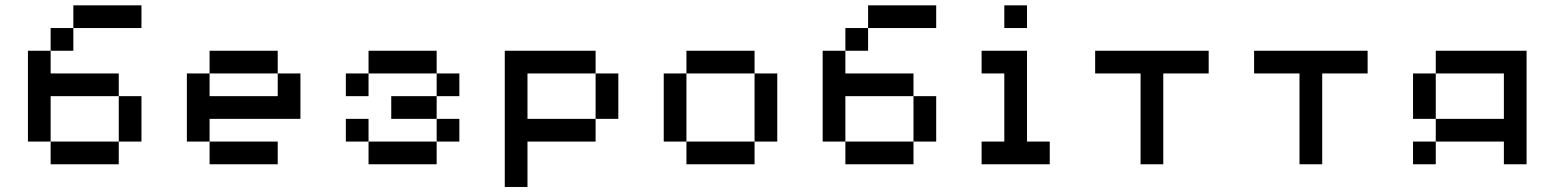

<svg xmlns="http://www.w3.org/2000/svg" viewBox="-20 -628 5943 734"><path d="M173.6 -86.8H434V0H173.6ZM260.4 -520.8V-607.6H520.8V-520.8ZM260.4 -520.8V-434H173.6V-520.8ZM434 -260.4H520.8V-86.8H434ZM173.6 -86.8H86.8V-434H173.6V-347.2H434V-260.4H173.6Z M781.2 -86.8H694.4V-347.2H781.2V-260.4H1041.7V-347.2H1128.5V-173.6H781.2ZM1041.7 -347.2H781.2V-434H1041.7ZM781.2 -86.8H1041.7V0H781.2Z M1649.3 -173.6H1475.7V-260.4H1649.3ZM1388.9 -347.2V-260.4H1302.1V-347.2ZM1649.3 -347.2H1736.1V-260.4H1649.3ZM1649.3 -347.2H1388.9V-434H1649.3ZM1388.9 -86.8H1302.1V-173.6H1388.9ZM1388.9 -86.8H1649.3V0H1388.9ZM1649.3 -173.6H1736.1V-86.8H1649.3Z M2256.9 -347.2H2343.8V-173.6H2256.9ZM1996.5 -347.2V-173.6H2256.9V-86.8H1996.5V86.8H1909.7V-434H2256.9V-347.2Z M2864.6 -347.2H2951.4V-86.8H2864.6ZM2864.6 0H2604.2V-86.8H2864.6ZM2864.6 -347.2H2604.2V-434H2864.6ZM2604.2 -86.8H2517.4V-347.2H2604.2Z M3211.8 -86.8H3472.2V0H3211.8ZM3298.6 -520.8V-607.6H3559V-520.8ZM3298.6 -520.8V-434H3211.8V-520.8ZM3472.2 -260.4H3559V-86.8H3472.2ZM3211.8 -86.8H3125V-434H3211.8V-347.2H3472.2V-260.4H3211.8Z M3732.6 0V-86.8H3819.4V-347.2H3732.6V-434H3906.2V-86.8H3993.1V0ZM3819.4 -520.8V-607.6H3906.2V-520.8Z M4340.3 0V-347.2H4166.7V-434H4600.7V-347.2H4427.1V0Z M4947.9 0V-347.2H4774.3V-434H5208.3V-347.2H5034.7V0Z M5468.8 -347.2V-434H5816V0H5729.2V-86.8H5468.8V-173.6H5729.2V-347.2ZM5468.8 -86.8V0H5381.9V-86.8ZM5468.8 -347.2V-173.6H5381.9V-347.2Z"/></svg>

Font: 8-bit Operator+ 8
Style: Regular
Weight: 400
Designer: GrandChaos9000
Version: Version 1.3.0 - August 1, 2014